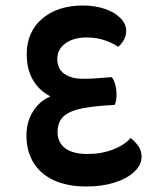

<svg xmlns="http://www.w3.org/2000/svg" viewBox="-20 -667 554 697"><path d="M281 -647Q326 -647 361.5 -634.5Q397 -622 417.5 -601Q438 -580 438 -556Q438 -536 429 -521Q420 -506 409 -497Q391 -510 361 -520.5Q331 -531 295 -531Q247 -531 217.5 -509.5Q188 -488 188 -453Q188 -417 213.5 -399Q239 -381 281 -381Q307 -381 333.5 -383Q360 -385 385 -387Q394 -377 398.5 -359.5Q403 -342 403 -323Q403 -314 401.5 -304Q400 -294 396 -286Q329 -283 282.5 -274.5Q236 -266 212.5 -246Q189 -226 189 -187Q189 -150 216.5 -129Q244 -108 298 -108Q349 -108 391 -124.5Q433 -141 454 -166Q470 -154 482 -137Q494 -120 494 -98Q494 -68 467 -43Q440 -18 395 -4Q350 10 295 10Q223 10 174.5 -13Q126 -36 101 -77.5Q76 -119 76 -175Q76 -240 117 -285Q135 -305 163 -317Q140 -329 122 -347Q77 -393 77 -470Q77 -551 133 -599Q189 -647 281 -647Z"/></svg>

Font: Baloo Bhaijaan 2 SemiBold
Style: Regular
Weight: 600
Designer: Sanskriti Dholi, Noopur Datye and Ek Type
Foundry: Ek Type
Version: Version 1.700